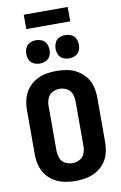

<svg xmlns="http://www.w3.org/2000/svg" viewBox="-120 -1217 815 1290"><g transform="rotate(-10 288.0 -572.5)"><path d="M288 8Q325 8 362 0.5Q399 -7 431.5 -26Q464 -45 487 -75Q510 -105 519 -141.5Q528 -178 528 -215V-520Q528 -557 519 -593.5Q510 -630 487 -660Q464 -690 431.5 -709.5Q399 -729 362 -736Q325 -743 288 -743Q251 -743 214 -736Q177 -729 144.5 -709.5Q112 -690 89.5 -660Q67 -630 57.5 -593.5Q48 -557 48 -520V-215Q48 -178 57.5 -141.5Q67 -105 89.5 -75Q112 -45 144.5 -26Q177 -7 214 0.5Q251 8 288 8ZM288 -114Q262 -114 238.5 -126.5Q215 -139 205.5 -164Q196 -189 196 -215V-520Q196 -546 205.5 -571Q215 -596 238.5 -608.5Q262 -621 288 -621Q314 -621 337.5 -608.5Q361 -596 370.5 -571Q380 -546 380 -520V-215Q380 -189 370.5 -164Q361 -139 337.5 -126.5Q314 -114 288 -114ZM388 -811Q409 -811 429.5 -820Q450 -829 459 -849Q468 -869 468 -890Q468 -911 459 -931.5Q450 -952 429.5 -961Q409 -970 388 -970Q367 -970 347 -961Q327 -952 318 -931.5Q309 -911 309 -890Q309 -869 318 -849Q327 -829 347 -820Q367 -811 388 -811ZM188 -811Q209 -811 229.5 -820Q250 -829 259 -849Q268 -869 268 -890Q268 -911 259 -931.5Q250 -952 229.5 -961Q209 -970 188 -970Q167 -970 147 -961Q127 -952 118 -931.5Q109 -911 109 -890Q109 -869 118 -849Q127 -829 147 -820Q167 -811 188 -811ZM138 -1055H438V-1153H138Z"/></g></svg>

Font: Iosevka Sparkle Heavy
Style: Regular
Weight: 900
Designer: Belleve Invis
Foundry: Belleve Invis
Version: Version 4.5.0; ttfautohint (v1.8.3)